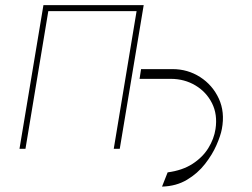

<svg xmlns="http://www.w3.org/2000/svg" viewBox="-20 -565 958 729"><path d="M54 0 144.9 -545.5H525.6L434.7 0H411.9L498.6 -522.7H163.4L76.7 0ZM509.9 -265.6 515.6 -302.6H634.9Q692.8 -302.6 739.9 -272.4Q786.9 -242.2 810.7 -190.9Q834.5 -139.6 822.4 -75.3Q817.8 -50.4 802 -14.2Q786.2 22 758.3 57.7Q730.5 93.4 689.8 117.7Q649.1 142 595.2 143.5L616.5 89.5Q672.6 82 710.9 57.2Q749.3 32.3 771 -2.7Q792.6 -37.6 798.3 -75.3Q806.5 -130.3 785 -173.1Q763.5 -215.9 722.1 -240.6Q680.8 -265.3 629.3 -265.6Z"/></svg>

Font: Inter UI Thin
Style: Italic
Weight: 100
Italic angle: -9.39999°
Designer: Rasmus Andersson
Foundry: rsms
Version: 3.2;8d6f07862